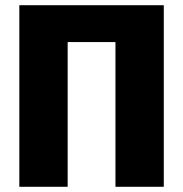

<svg xmlns="http://www.w3.org/2000/svg" viewBox="-20 -715 700 735"><path d="M607 0H422V-554H239V0H54V-695H607Z"/></svg>

Font: Trujillo ExtraBold
Style: Regular
Weight: 800
Designer: Fira Sans original fonts by bBox Type GmbH, Carrois Corporate GbR, & Edenspiekermann AG / Changes by Cristiano Sobral
Foundry: Fira Sans original fonts by bBox Type GmbH, Carrois Corporate GbR, & Edenspiekermann AG / Changes by Cristiano Sobral
Version: Version 4.301;July 28, 2020;FontCreator 13.0.0.2655 64-bit